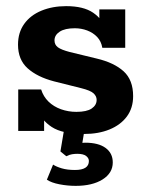

<svg xmlns="http://www.w3.org/2000/svg" viewBox="-20 -431 487 632"><path d="M256.6 10Q185.4 10 150.2 -13.1Q115 -36.2 103.3 -72.4L125.2 -79.6V0H40V-136.5H115.4Q122.7 -113.1 139.7 -96.5Q156.7 -80 180.7 -71.4Q204.8 -62.8 231.4 -62.8Q265.5 -62.8 281.8 -73.8Q298.1 -84.9 298.1 -102.3Q298.1 -114.3 288 -123.7Q277.9 -133.2 246.8 -140.9L157.4 -163.3Q102.9 -177.6 71.1 -206Q39.3 -234.4 39.3 -284Q39.3 -324 59.8 -352.5Q80.3 -381 116.5 -395.9Q152.8 -410.8 197.7 -410.8Q255 -410.8 286.6 -389.1Q318.2 -367.5 328.2 -333.6L307 -333.4V-400H392.2V-273.6H316.8Q313.3 -294.9 300 -309.1Q286.6 -323.3 267 -330.7Q247.5 -338 226.1 -338Q193.8 -338 176.6 -326.8Q159.4 -315.6 159.4 -298Q159.4 -283.6 170.6 -275.3Q181.8 -267.1 209.2 -259.9L298.6 -238.2Q355.6 -224.7 386.9 -196.3Q418.2 -167.8 418.2 -114.6Q418.2 -75.3 397.6 -47.5Q376.9 -19.7 340.6 -4.9Q304.4 10 256.6 10ZM229.2 180.8Q202 180.8 175.5 175.6Q149.1 170.5 134.3 160.5L154.7 110.8Q165.4 117.8 183.5 123.2Q201.7 128.5 226.7 128.5Q272.6 128.5 272.6 98.9Q272.6 89.5 263.5 82.4Q254.4 75.3 234.4 75.3Q225.9 75.3 217.3 76.7Q208.7 78 198.2 83.3L178.9 67.4L191.9 -10H259.2L247.9 58.5L216 48.2Q227 43.4 238.4 41Q249.8 38.7 260.5 38.7Q303.9 38.7 327.5 55.9Q351.2 73.2 351.2 103.7Q351.2 138.7 317.5 159.8Q283.8 180.8 229.2 180.8Z"/></svg>

Font: Rokkitt SemiBold
Style: Regular
Weight: 600
Designer: Vernon Adams
Foundry: Vernon Adams
Version: Version 3.103